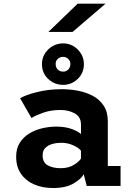

<svg xmlns="http://www.w3.org/2000/svg" viewBox="-20 -984 690 1016"><path d="M260.5 11Q205 11 161 -8Q117 -27 91.2 -64Q65.5 -101 65.5 -155Q65.5 -198 84.5 -228.2Q103.5 -258.5 134.8 -277.5Q166 -296.5 203.2 -305.2Q240.5 -314 277 -314Q326.5 -314 361.2 -300.8Q396 -287.5 408.5 -274.5V-325Q408.5 -365 376.2 -383.5Q344 -402 299.5 -402Q249.5 -402 209.2 -387.8Q169 -373.5 146.5 -359.5L86.5 -464Q114 -481 175 -496.5Q236 -512 307 -512Q349 -512 392 -504Q435 -496 470.8 -477Q506.5 -458 528.5 -425Q550.5 -392 550.5 -342V-105.5H618V0H439L423 -62Q411 -38 369.8 -13.5Q328.5 11 260.5 11ZM301 -94Q343 -94 371.2 -111.8Q399.5 -129.5 408.5 -145V-186Q398.5 -201 368.2 -214.8Q338 -228.5 304 -228.5Q280 -228.5 257.2 -222.2Q234.5 -216 220 -201.5Q205.5 -187 205.5 -162Q205.5 -124.5 232.5 -109.2Q259.5 -94 301 -94ZM314.5 -535Q268 -535 235 -566.2Q202 -597.5 202 -645Q202 -675 217.2 -700Q232.5 -725 258 -739.8Q283.5 -754.5 314.5 -754.5Q344 -754.5 368.8 -739.8Q393.5 -725 408.8 -700Q424 -675 424 -645Q424 -597.5 391.2 -566.2Q358.5 -535 314.5 -535ZM314.5 -605Q330 -605 341.2 -616.2Q352.5 -627.5 352.5 -646Q352.5 -661.5 341.2 -672.2Q330 -683 314.5 -683Q296.5 -683 285.5 -672.2Q274.5 -661.5 274.5 -646Q274.5 -627.5 285.5 -616.2Q296.5 -605 314.5 -605ZM364 -815H236L391 -964.5H538.5Z"/></svg>

Font: Trispace SemiBold
Style: Regular
Weight: 600
Designer: Tyler Finck
Foundry: Etcetera Type Company
Version: Version 1.210; ttfautohint (v1.8.3)